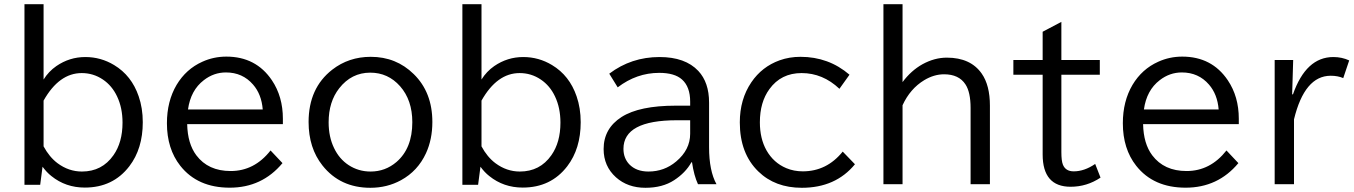

<svg xmlns="http://www.w3.org/2000/svg" viewBox="-20 -850 6431 912"><path d="M96.2 -830.1H187V-472.2Q210.9 -510.7 247.6 -536.1Q310.1 -579.1 385.3 -579.1Q459 -579.1 522 -541Q605 -491.2 638.7 -392.6Q658.2 -336.4 658.2 -269.5Q658.2 -143.6 594.2 -60.1Q516.6 41 382.8 41Q292 41 224.1 -13.7Q201.7 -31.2 182.1 -58.1L170.9 27.8H96.2ZM187 -154.8Q214.4 -104 253.4 -74.7Q306.6 -35.2 369.1 -35.2Q464.8 -35.2 519 -112.8Q562 -173.8 562 -267.6Q562 -337.9 536.1 -392.1Q512.2 -442.9 468.8 -472.2Q423.3 -502.9 368.2 -502.9Q260.7 -502.9 187 -372.1Z M1323.7 -260.3H869.1Q871.1 -167.5 912.6 -112.3Q968.8 -37.6 1075.7 -37.6Q1188.5 -37.6 1265.1 -135.3L1321.8 -75.2Q1224.6 41.5 1071.3 41.5Q918.5 41.5 836.4 -62.5Q772.9 -143.1 772.9 -264.6Q772.9 -369.1 818.8 -446.8Q863.8 -522 940.9 -556.6Q994.6 -581.1 1055.2 -581.1Q1195.8 -581.1 1271.5 -468.8Q1323.7 -391.1 1323.7 -286.1ZM1228 -330.1Q1222.2 -402.3 1182.1 -448.2Q1132.3 -505.9 1053.2 -505.9Q995.6 -505.9 948.2 -469.2Q885.7 -421.4 873 -330.1Z M1741.2 -580.1Q1861.8 -580.1 1945.3 -498Q2033.7 -411.6 2033.7 -270.5Q2033.7 -188 2003.4 -122.1Q1964.4 -37.6 1884.8 5.9Q1818.8 42 1739.3 42Q1595.7 42 1511.7 -64Q1445.8 -147 1445.8 -270.5Q1445.8 -431.6 1558.1 -519Q1636.7 -580.1 1741.2 -580.1ZM1738.8 -504.9Q1649.4 -504.9 1591.3 -430.7Q1541 -366.7 1541 -269Q1541 -199.7 1566.9 -146.5Q1591.3 -95.2 1635.7 -65.9Q1682.6 -35.2 1740.2 -35.2Q1810.1 -35.2 1863.3 -80.6Q1938.5 -145.5 1938.5 -269.5Q1938.5 -374.5 1880.4 -440.4Q1823.2 -504.9 1738.8 -504.9Z M2176.3 -830.1H2267.1V-472.2Q2291 -510.7 2327.6 -536.1Q2390.1 -579.1 2465.3 -579.1Q2539.1 -579.1 2602.1 -541Q2685.1 -491.2 2718.8 -392.6Q2738.3 -336.4 2738.3 -269.5Q2738.3 -143.6 2674.3 -60.1Q2596.7 41 2462.9 41Q2372.1 41 2304.2 -13.7Q2281.7 -31.2 2262.2 -58.1L2251 27.8H2176.3ZM2267.1 -154.8Q2294.4 -104 2333.5 -74.7Q2386.7 -35.2 2449.2 -35.2Q2544.9 -35.2 2599.1 -112.8Q2642.1 -173.8 2642.1 -267.6Q2642.1 -337.9 2616.2 -392.1Q2592.3 -442.9 2548.8 -472.2Q2503.4 -502.9 2448.2 -502.9Q2340.8 -502.9 2267.1 -372.1Z M3258.3 -348.1V-367.2Q3258.3 -437.5 3219.7 -472.2Q3184.6 -503.9 3111.3 -503.9Q3003.9 -503.9 2914.1 -435.1L2874 -500Q2978.5 -579.1 3112.8 -579.1Q3234.9 -579.1 3296.9 -513.2Q3348.1 -458.5 3348.1 -362.8V-150.9Q3348.1 -38.6 3383.3 24.9H3295.4Q3276.4 -15.6 3267.1 -79.1H3264.2Q3236.3 -29.3 3182.1 5.9Q3127 42 3045.9 42Q2961.4 42 2905.8 -7.8Q2847.2 -60.5 2847.2 -142.1Q2847.2 -239.7 2932.6 -294.4Q3017.1 -348.1 3189.9 -348.1ZM3258.3 -278.8H3195.3Q2941.4 -278.8 2941.4 -143.1Q2941.4 -99.1 2968.8 -69.8Q3002 -35.2 3060.1 -35.2Q3135.3 -35.2 3191.9 -83Q3258.3 -138.7 3258.3 -214.8Z M4041 -69.8Q3949.2 42 3788.6 42Q3661.6 42 3582 -35.6Q3494.1 -121.1 3494.1 -268.6Q3494.1 -378.4 3548.8 -459Q3599.1 -533.2 3683.1 -563.5Q3729.5 -580.1 3782.2 -580.1Q3916 -580.1 4015.1 -495.1L3967.3 -428.2Q3888.2 -502.9 3787.6 -502.9Q3689.9 -502.9 3634.8 -426.8Q3589.4 -364.7 3589.4 -269Q3589.4 -191.9 3620.6 -136.2Q3654.3 -76.7 3714.8 -51.3Q3751 -36.1 3793 -36.1Q3907.2 -36.1 3982.9 -129.9Z M4176.3 -830.1H4267.1V-460Q4307.6 -514.6 4361.8 -544.9Q4418.9 -576.2 4477.5 -576.2Q4590.3 -576.2 4643.1 -500.5Q4682.1 -444.8 4682.1 -348.1V24.9H4590.3V-336.9Q4590.3 -412.1 4565.9 -449.2Q4534.7 -497.1 4464.4 -497.1Q4416.5 -497.1 4370.1 -469.2Q4303.2 -428.7 4267.1 -350.1V24.9H4176.3Z M5021.5 -746.1V-564.9H5204.1V-495.1H5021.5V-127.9Q5021.5 -85.9 5028.8 -67.9Q5041.5 -36.1 5080.1 -36.1Q5130.9 -36.1 5182.1 -71.3L5207.5 -6.3Q5142.6 37.1 5065.4 37.1Q4932.6 37.1 4932.6 -116.2V-495.1H4793.5V-564.9H4932.6V-699.2Z M5864.3 -260.3H5409.7Q5411.6 -167.5 5453.1 -112.3Q5509.3 -37.6 5616.2 -37.6Q5729 -37.6 5805.7 -135.3L5862.3 -75.2Q5765.1 41.5 5611.8 41.5Q5459 41.5 5377 -62.5Q5313.5 -143.1 5313.5 -264.6Q5313.5 -369.1 5359.4 -446.8Q5404.3 -522 5481.4 -556.6Q5535.2 -581.1 5595.7 -581.1Q5736.3 -581.1 5812 -468.8Q5864.3 -391.1 5864.3 -286.1ZM5768.6 -330.1Q5762.7 -402.3 5722.7 -448.2Q5672.9 -505.9 5593.8 -505.9Q5536.1 -505.9 5488.8 -469.2Q5426.3 -421.4 5413.6 -330.1Z M6117.7 -401.9H6121.6Q6183.6 -579.1 6313.5 -579.1Q6354 -579.1 6388.7 -563L6360.4 -479Q6335 -490.2 6300.8 -490.2Q6176.8 -490.2 6126.5 -283.2V24.9H6034.7V-564.9H6122.6Z"/></svg>

Font: BIZ UDPGothic
Style: Regular
Weight: 400
Designer: TypeBank Co., Ltd.
Foundry: Morisawa Inc.
Version: Version 1.051